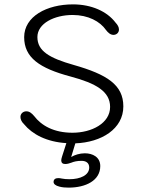

<svg xmlns="http://www.w3.org/2000/svg" viewBox="-20 -645 659 878"><path d="M294 213C371.5 213 438.5 181 438.5 114.5C438.5 73 403.5 56 368 56C344.5 56 321 63.5 305.5 73L324.5 10.5C444 6 544 -55.5 544 -158.5C544 -257 469.5 -304.5 317 -348C206 -379.5 151 -411.5 151 -475.5C151 -538.5 229.5 -576.5 312 -576.5C383.5 -576.5 437.5 -547 464.5 -508C474 -495.5 485 -485.5 499 -485.5C511.5 -485.5 524 -494.5 524 -510C524 -521 518 -531.5 508.5 -541.5C469.5 -593 398.5 -625 313.5 -625C194 -625 90.5 -570 90.5 -475C90.5 -382 160 -333 303 -295C418.5 -264 483.5 -227 483.5 -156C483.5 -81.5 399.5 -38 311.5 -38C226.5 -38 169.5 -70.5 136 -114.5C125 -127.5 114.5 -136 100.5 -136C85.5 -136 73.5 -125 73.5 -110.5C73.5 -99.5 78.5 -88 89.5 -77.5C128 -30.5 193.5 4 283.5 9.5L264 70C262 76.5 260 83.5 260 88C260 99.5 266.5 105 278 105C287.5 105 296.5 102.5 306 99C318 94 332.5 90.5 353 90.5C372.5 90.5 388 99.5 388 121C388 156 347.5 174.5 297.5 174.5C285.5 174.5 270.5 173.5 262.5 171.5C256.5 170 251.5 169.5 246 169.5C233 169.5 225 175.5 225 187C225 196 233.5 204 252 208.5C265 212 279.5 213 294 213Z"/></svg>

Font: RTM Light Light
Style: Regular
Weight: 300
Designer: after Tyler Finck
Foundry: An Endless Supply
Version: Version 1.000;Glyphs 3.2.1 (3258)